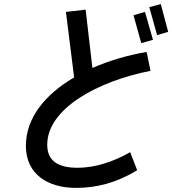

<svg xmlns="http://www.w3.org/2000/svg" viewBox="-20 -872 840 935"><path d="M799 -717 763 -852 707 -837 745 -701ZM713 -527 694 -619C600 -603 510 -576 430 -541L397 -825L301 -814L341 -495C199 -412 106 -297 106 -162C106 -22 215 43 350 43C452 43 550 17 648 -43L614 -131C532 -84 443 -55 358 -55C265 -55 210 -87 210 -167C210 -344 458 -477 713 -527ZM725 -678 686 -814 630 -798 668 -662Z"/></svg>

Font: Smiley Sans Oblique
Style: Regular
Weight: 400
Italic angle: -8°
Designer: oooooohmygosh, Nagisa Chen, Janine Sui, Heda Shi, Jian Li
Foundry: atelierAnchor
Version: Version 2.0.1